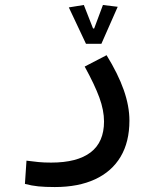

<svg xmlns="http://www.w3.org/2000/svg" viewBox="-20 -525 626 775"><path d="M201.2 230Q162.1 230 135 227.3Q107.9 224.6 80.6 217.3L86.9 123.5Q114.7 127 136 129.2Q157.2 131.3 186.5 131.3Q291.5 131.3 345.7 90.1Q399.9 48.8 399.9 -34.7Q399.9 -79.6 381.1 -131.1Q362.3 -182.6 321.8 -256.3L410.2 -302.2Q456.5 -227.1 479.5 -161.9Q502.4 -96.7 502.4 -38.1Q502.4 47.9 466.8 107.7Q431.2 167.5 363.8 198.7Q296.4 230 201.2 230ZM327.1 -348.1 257.8 -495.1 318.4 -504.9 355.5 -410.2H363.3L376.5 -377.9H348.1L395.5 -504.9L455.1 -497.6L389.2 -348.1Z"/></svg>

Font: Cascadia Mono
Style: Regular
Weight: 400
Monospace: yes
Designer: Aaron Bell
Foundry: Saja Typeworks
Version: Version 2404.023